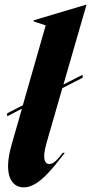

<svg xmlns="http://www.w3.org/2000/svg" viewBox="-20 -800 395 832"><path d="M11 -309V-296L75 -329L30 -172C-8 -38 32 12 83 12C148 12 210 -73 261 -138H252C231 -111 213 -89 194 -89C176 -89 161 -108 181 -178L250 -418L338 -463V-476L255 -434L355 -780H354L126 -712V-707L178 -690L79 -344Z"/></svg>

Font: Nyght Serif Bold Italic
Style: Regular
Weight: 700
Italic angle: -16°
Designer: Maksym Kobuzan
Version: Version 0.410;Glyphs 3.1.2 (3151)